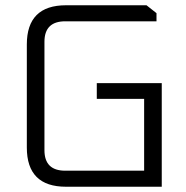

<svg xmlns="http://www.w3.org/2000/svg" viewBox="-20 -710 708 730"><path d="M82 -149V-541Q82 -690 231 -690H537L575 -660V-629H228Q149 -629 149 -551V-139Q149 -61 228 -61H528V-334H348V-394H595V0H231Q82 0 82 -149Z"/></svg>

Font: Oxanium ExtraLight Light
Style: Regular
Weight: 300
Version: Version 2.000